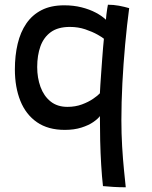

<svg xmlns="http://www.w3.org/2000/svg" viewBox="-20 -565 644 813"><path d="M512.5 228Q486.5 228 460.8 226.5Q435 225 416 223Q411.5 183 408.5 133.5Q405.5 84 404.2 30.8Q403 -22.5 403 -73.5Q395.5 -62.5 375.5 -48.5Q355.5 -34.5 324.8 -24.8Q294 -15 254.5 -15Q183.5 -15 136.5 -47.5Q89.5 -80 66.2 -138Q43 -196 43 -271Q43 -330 54.8 -379.5Q66.5 -429 91.5 -465.5Q116.5 -502 156 -522.2Q195.5 -542.5 252 -542.5Q291.5 -542.5 325.2 -534Q359 -525.5 385.5 -511.5Q412 -497.5 428.5 -481.5Q429 -489.5 430.5 -502.8Q432 -516 434 -528.2Q436 -540.5 437 -545Q460.5 -545 483.5 -540.8Q506.5 -536.5 527 -530.5Q517.5 -459.5 510 -377.5Q502.5 -295.5 498.2 -212.8Q494 -130 494 -56.5Q494 0.5 497.2 55.2Q500.5 110 505 154.8Q509.5 199.5 512.5 228ZM265.5 -112.5Q299 -112.5 326.8 -122.8Q354.5 -133 374.5 -146.8Q394.5 -160.5 403 -170Q403.5 -183 405 -206Q406.5 -229 408.5 -256.8Q410.5 -284.5 412.5 -312.5Q414.5 -340.5 416.5 -364Q418.5 -387.5 420 -401Q414 -406.5 392.8 -418.5Q371.5 -430.5 341.2 -440.8Q311 -451 276 -451Q225.5 -451 195.2 -429Q165 -407 151.2 -368.8Q137.5 -330.5 137.5 -281Q137.5 -235.5 151.5 -197Q165.5 -158.5 194 -135.5Q222.5 -112.5 265.5 -112.5Z"/></svg>

Font: Grandstander Thin
Style: Regular
Weight: 400
Version: Version 1.200